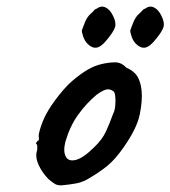

<svg xmlns="http://www.w3.org/2000/svg" viewBox="-20 -569 514 579"><path d="M165 -10Q152 -10 144.5 -15Q137 -20 126 -29Q107 -49 97 -70.5Q87 -92 90 -109Q93 -117 92.5 -124.5Q92 -132 92 -132Q87 -137 89 -138.5Q91 -140 93 -144Q99 -144 97 -155Q95 -163 104 -189.5Q113 -216 128 -240Q134 -250 146 -266.5Q158 -283 172.5 -299.5Q187 -316 199 -326Q224 -347 244.5 -359Q265 -371 287 -376Q309 -381 327.5 -381Q346 -381 361 -365Q384 -355 394 -339Q404 -323 407 -296Q410 -266 401.5 -224Q393 -182 353 -125Q328 -89 305 -70Q282 -51 253 -34Q232 -20 210 -16Q188 -12 165 -10ZM265 -126Q288 -148 299 -171.5Q310 -195 322 -228Q326 -235 327.5 -250Q329 -265 327.5 -279Q326 -293 320 -295Q310 -302 298.5 -298.5Q287 -295 271 -283Q241 -258 216 -223.5Q191 -189 177 -141Q170 -112 178.5 -96.5Q187 -81 209.5 -87Q232 -93 265 -126ZM245 -436Q236 -444 231 -458.5Q226 -473 227 -478Q229 -484 236 -501.5Q243 -519 255 -529Q259 -532 263 -537Q267 -542 272 -543Q285 -553 298.5 -546.5Q312 -540 321 -521Q331 -501 327 -487.5Q323 -474 304 -451Q286 -428 272 -425.5Q258 -423 245 -436ZM391 -436Q382 -444 377 -458.5Q372 -473 373 -478Q375 -484 382 -501.5Q389 -519 401 -529Q405 -532 409 -537Q413 -542 418 -543Q431 -553 444.5 -546.5Q458 -540 467 -521Q477 -501 473 -487.5Q469 -474 450 -451Q432 -428 418 -425.5Q404 -423 391 -436Z"/></svg>

Font: Caveat SemiBold
Style: Regular
Weight: 600
Designer: Pablo Impallari
Foundry: Pablo Impallari
Version: Version 2.000